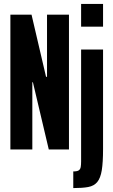

<svg xmlns="http://www.w3.org/2000/svg" viewBox="-20 -763 576 980"><path d="M33 0V-688H141L215 -371H220V-688H332V0H229L148 -343H145V0ZM394 -627V-743H506V-627ZM354 197V112Q374 112 382 106.5Q390 101 392 89.5Q394 78 394 61V-510H506V-3Q506 66 499.5 106Q493 146 476.5 166Q460 186 430.5 191.5Q401 197 354 197Z"/></svg>

Font: Saira UltraCondensed ExtraBold
Style: Regular
Weight: 800
Width: 1
Designer: Hector Gatti with collaboration of the Omnibus-Type team
Foundry: Omnibus-Type
Version: Version 1.101